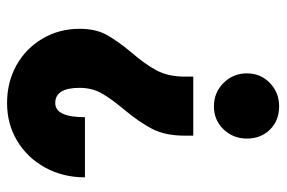

<svg xmlns="http://www.w3.org/2000/svg" viewBox="-150 -624 791 530"><g transform="rotate(-90 245.0 -359.5)"><path d="M186 -520H20Q20 -581 47 -630Q74 -679 120.5 -707Q167 -735 225 -735Q283 -735 329.5 -709Q376 -683 403 -637Q430 -591 430 -535Q430 -491 414 -461.5Q398 -432 365 -392Q332 -354 315 -322Q298 -290 298 -244V-221H135V-244Q135 -298 153.5 -334Q172 -370 208 -413Q238 -449 252.5 -475Q267 -501 267 -535Q267 -602 225 -602Q186 -602 186 -520ZM307 -73Q307 -35 280.5 -9.5Q254 16 216 16Q177 16 152 -9Q127 -34 127 -73Q127 -111 152.5 -137.5Q178 -164 216 -164Q254 -164 280.5 -137.5Q307 -111 307 -73Z"/></g></svg>

Font: Akshar
Style: Bold
Weight: 700
Designer: Tall Chai
Foundry: Tall Chai
Version: Version 1.000